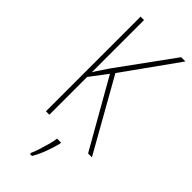

<svg xmlns="http://www.w3.org/2000/svg" viewBox="-295 -758 1024 1024"><g transform="rotate(45 216.5 -246.5)"><path d="M433 0H404L186 -383L112 -285V0H86V-714H112V-320Q119 -333 133 -353.5Q147 -374 166 -403L392 -714H424L204 -406ZM261 70Q252 106 237 146.5Q222 187 202 221H187V212Q195 195 204 167Q213 139 221 110Q229 81 231 61H261Z"/></g></svg>

Font: Noto Sans Gurmukhi UI Condensed Thin
Style: Regular
Weight: 100
Width: 3
Designer: Jelle Bosma - Monotype Design Team
Foundry: Monotype Imaging Inc.
Version: Version 2.004; ttfautohint (v1.8.4.7-5d5b)